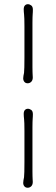

<svg xmlns="http://www.w3.org/2000/svg" viewBox="-20 -716 264 901"><path d="M109.9 -325.2Q100.1 -325.2 94.5 -331.8Q88.9 -338.4 88.9 -348.6Q88.9 -354 90.1 -360.6Q91.3 -367.2 92.8 -374Q93.8 -382.3 94.2 -400.6Q94.7 -418.9 94.7 -445.8V-592.3Q94.7 -614.3 94.2 -627Q93.8 -639.6 93 -647.5Q92.3 -655.3 91.8 -660.2Q91.3 -665 91.3 -671.9Q91.3 -684.6 96.9 -690.4Q102.5 -696.3 110.8 -696.3Q119.1 -696.3 126.7 -690.4Q134.3 -684.6 134.3 -670.4Q134.3 -663.6 134 -658.9Q133.8 -654.3 133.3 -648.2Q132.8 -642.1 132.6 -633.1Q132.3 -624 132.3 -608.4V-401.4Q132.3 -387.7 132.6 -379.6Q132.8 -371.6 133.1 -366.7Q133.3 -361.8 133.5 -358.9Q133.8 -356 133.8 -352.5Q133.8 -339.4 126.7 -332.3Q119.6 -325.2 109.9 -325.2ZM94.7 -102.1Q94.7 -124 94.2 -136.7Q93.8 -149.4 93 -157Q92.3 -164.6 91.8 -169.4Q91.3 -174.3 91.3 -181.2Q91.3 -193.8 96.9 -199.7Q102.5 -205.6 110.8 -205.6Q119.1 -205.6 126.7 -200Q134.3 -194.3 134.3 -180.2Q134.3 -173.3 134 -168.7Q133.8 -164.1 133.3 -158Q132.8 -151.9 132.6 -142.6Q132.3 -133.3 132.3 -118.2V88.9Q132.3 103 132.6 111.1Q132.8 119.1 133.1 124Q133.3 128.9 133.5 131.8Q133.8 134.8 133.8 137.7Q133.8 150.9 126.7 158Q119.6 165 109.9 165Q100.1 165 94.5 158.4Q88.9 151.9 88.9 142.1Q88.9 136.2 90.1 129.9Q91.3 123.5 92.8 115.7Q93.8 107.9 94.2 89.8Q94.7 71.8 94.7 44.4Z"/></svg>

Font: Limelight
Style: Regular
Weight: 400
Designer: Nicole Fally with help from Eben Sorkin
Foundry: Nicole Fally with help from Eben Sorkin
Version: Version 1.002